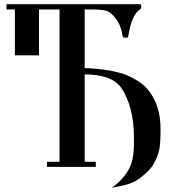

<svg xmlns="http://www.w3.org/2000/svg" viewBox="-20 -796 805 916"><path d="M646 -776Q651 -776 653 -772.5Q655 -769 654 -765Q654 -753 648 -751Q607 -725 592 -623Q590 -615 579 -616Q566 -616 565 -623Q555 -698 503 -737Q484 -751 420 -751H384V-471Q429 -471 507 -459L565 -445Q641 -417 681 -374Q746 -300 746 -180Q746 -115 740.5 -85.5Q735 -56 715 -17Q699 15 646 55Q613 80 558 91L513 100Q585 49 608 -20Q619 -55 619 -117V-140Q619 -286 558 -378Q511 -441 384 -441V-24H437V0H204V-24H264V-751H166V-532H51V-751H11V-776Z"/></svg>

Font: Ponomar Unicode TT
Style: Regular
Weight: 400
Designer: Vladislav V. Dorosh, Yuri A.W. Shardt, Nikita Simmons, Aleksandr Andreev
Foundry: Ponomar Project
Version: 1.1